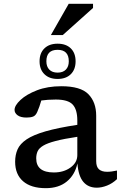

<svg xmlns="http://www.w3.org/2000/svg" viewBox="-20 -972 636 1002"><path d="M485 7.5Q440.5 7.5 414.8 -23Q389 -53.5 384 -119Q371 -59.5 328.8 -24.8Q286.5 10 219 10Q142 10 100.5 -26Q59 -62 59 -128Q59 -164 71.8 -192.8Q84.5 -221.5 119 -244.8Q153.5 -268 217.5 -286.5Q281.5 -305 383.5 -320.5V-343Q383.5 -400.5 359.2 -426.5Q335 -452.5 271 -452.5Q249 -452.5 230.5 -451.2Q212 -450 195.5 -447.5Q190.5 -429.5 185.5 -415.8Q180.5 -402 174.5 -388Q166 -368.5 152.5 -363.5Q139 -358.5 118.5 -358.5Q88 -358.5 72 -370.2Q56 -382 56 -398.5Q56 -421.5 87 -450.5Q118 -479.5 173 -500.8Q228 -522 300 -522Q401 -522 441.5 -480.2Q482 -438.5 482 -368V-131Q482 -101 496.8 -88.2Q511.5 -75.5 539 -75.5Q550.5 -75.5 563.5 -77.2Q576.5 -79 590.5 -82V-37Q566.5 -14.5 538.5 -3.5Q510.5 7.5 485 7.5ZM169 -145.5Q169 -72 261 -72Q312.5 -72 348 -97.8Q383.5 -123.5 383.5 -162.5V-258Q313 -247.5 270.2 -236.2Q227.5 -225 205.8 -212Q184 -199 176.5 -182.8Q169 -166.5 169 -145.5ZM280.5 -744Q324.5 -744 349.5 -719.5Q374.5 -695 374.5 -652Q374.5 -609.5 349.5 -584.8Q324.5 -560 280.5 -560Q237 -560 211.8 -584.8Q186.5 -609.5 186.5 -652Q186.5 -695 211.8 -719.5Q237 -744 280.5 -744ZM280.5 -593Q308.5 -593 323.8 -608.8Q339 -624.5 339 -652Q339 -712 280.5 -712Q222 -712 222 -652Q222 -624.5 237.2 -608.8Q252.5 -593 280.5 -593ZM245.5 -789 338.5 -952H465.5V-930.5L307.5 -789Z"/></svg>

Font: Newsreader 6pt
Style: Regular
Weight: 400
Designer: Hugues Gentile
Foundry: Production Type
Version: Version 1.003; ttfautohint (v1.8.3)